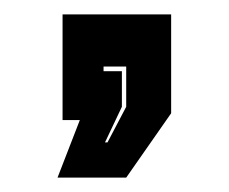

<svg xmlns="http://www.w3.org/2000/svg" viewBox="-20 -167 319 267"><path d="M60 80 91 0H67V-147H218V-9.5L155.5 80ZM126 31H129.5L155.5 -18.5V-74.5H124V-68H149.5V-18.5Z"/></svg>

Font: Tourney Expanded ExtraBold
Style: Regular
Weight: 800
Width: 7
Designer: Tyler Finck
Foundry: Etcetera Type Co
Version: Version 1.010; ttfautohint (v1.8.3)